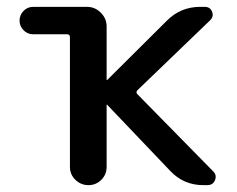

<svg xmlns="http://www.w3.org/2000/svg" viewBox="-20 -540 691 560"><path d="M77 -440Q60 -440 48.5 -452Q37 -464 37 -480Q37 -496 48.5 -508Q60 -520 77 -520H234Q257 -520 274 -503Q291 -486 291 -463V-307L292 -306L293 -307L467 -480Q507 -520 564 -520H577Q593 -520 598.5 -506Q604 -492 593 -481L381 -277Q375 -271 381 -265L602 -40Q613 -29 607 -14.5Q601 0 585 0H573Q516 0 477 -41L293 -234Q293 -235 292 -235L291 -234V-53Q291 -31 275.5 -15.5Q260 0 238 0Q216 0 200 -15.5Q184 -31 184 -53V-431Q184 -440 176 -440Z"/></svg>

Font: Rounded Mplus 1c Medium
Style: Regular
Weight: 500
Version: Version 1.059.20150529